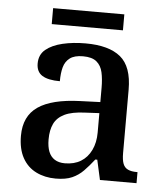

<svg xmlns="http://www.w3.org/2000/svg" viewBox="-51 -723 674 779"><g transform="rotate(5 286.5 -334.0)"><path d="M204 10Q160 10 124.5 -7.5Q89 -25 69 -61Q49 -97 49 -151Q49 -231 105 -269.5Q161 -308 276 -312L358 -315V-373Q358 -409 352 -436Q346 -463 327.5 -478.5Q309 -494 272 -494Q237 -494 218.5 -480Q200 -466 193.5 -442Q187 -418 187 -385Q139 -385 115 -400Q91 -415 91 -449Q91 -485 116.5 -506Q142 -527 184.5 -537Q227 -547 278 -547Q373 -547 420.5 -508Q468 -469 468 -375V-117Q468 -89 474 -73.5Q480 -58 494 -51.5Q508 -45 530 -45H533V0H384L366 -81H358Q337 -54 317 -33.5Q297 -13 271 -1.5Q245 10 204 10ZM236 -55Q274 -55 301 -71.5Q328 -88 343 -119Q358 -150 358 -191V-270L300 -267Q247 -265 217 -250.5Q187 -236 174.5 -210Q162 -184 162 -146Q162 -116 170 -96Q178 -76 194.5 -65.5Q211 -55 236 -55ZM134 -613V-678H424V-613Z"/></g></svg>

Font: Noto Serif Khmer Medium
Style: Regular
Weight: 500
Version: Version 2.003